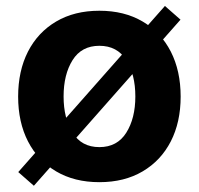

<svg xmlns="http://www.w3.org/2000/svg" viewBox="-20 -588 653 631"><path d="M306.6 10.7Q224.6 10.7 164.6 -24.7Q104.5 -60.1 72 -123.3Q39.6 -186.5 39.6 -270.5Q39.6 -355 72 -418.5Q104.5 -481.9 164.6 -517.3Q224.6 -552.7 306.6 -552.7Q388.7 -552.7 448.7 -517.3Q508.8 -481.9 541.3 -418.5Q573.7 -355 573.7 -270.5Q573.7 -186.5 541.3 -123.3Q508.8 -60.1 448.7 -24.7Q388.7 10.7 306.6 10.7ZM306.6 -104.5Q365.2 -104.5 395 -151.9Q424.8 -199.2 424.8 -271Q424.8 -343.3 395 -390.4Q365.2 -437.5 306.6 -437.5Q248 -437.5 218.5 -390.4Q189 -343.3 189 -271Q189 -199.2 218.5 -151.9Q248 -104.5 306.6 -104.5ZM91.3 22.5 40 -22.5 522 -568.4 573.2 -523.4Z"/></svg>

Font: Inter-Bold
Style: Bold
Weight: 700
Designer: Rasmus Andersson
Foundry: rsms
Version: Version 4.000;git-a52131595